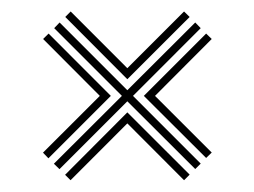

<svg xmlns="http://www.w3.org/2000/svg" viewBox="-20 -548 432 326"><path d="M90.8 -519.2 100 -528.5 196.2 -432.2 292.5 -528.5 302 -519.2 196.2 -413.5ZM71.5 -270 187 -385.2 72 -500.2 81.2 -509.8 196.2 -394.8 311.5 -509.8 320.8 -500.2 205.8 -385.2 320.8 -270.2 311.5 -261 196.2 -376 81 -260.8ZM53 -288.8 149.5 -385.2 53.2 -481.8 62.5 -491 168.2 -385.2 62.2 -279.2ZM224.2 -385.2 330 -491 339.5 -481.8 243.2 -385.2 339.5 -289 330 -279.8ZM90.5 -251.2 196.2 -357.2 302 -251.5 292.5 -242 196.2 -338.5 99.8 -242Z"/></svg>

Font: Big Shoulders Inline Display
Style: Regular
Weight: 400
Designer: Patric King
Foundry: XO Type Co
Version: Version 1.000